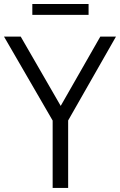

<svg xmlns="http://www.w3.org/2000/svg" viewBox="-37 -919 588 939"><path d="M220.5 0V-362.8L236.8 -301.3L-17.4 -740H64.3L271.6 -380.8H248.3L453.6 -740H530.2L280 -301.3L296.3 -362V0ZM121.1 -846.3V-899.5H396.2V-846.3Z"/></svg>

Font: Encode Sans Condensed Thin
Style: Regular
Weight: 100
Width: 3
Designer: Multiple Designers
Foundry: Impallari Type
Version: Version 3.002